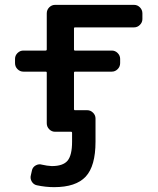

<svg xmlns="http://www.w3.org/2000/svg" viewBox="-20 -565 650 792"><path d="M76.2 -269.5Q62.5 -269.5 52.2 -279.8Q42 -290 42 -304.7V-322.3Q42 -335.9 52.2 -346.2Q62.5 -356.4 76.2 -356.4H168Q172.9 -356.4 172.9 -361.3V-509.8Q172.9 -524.4 183.1 -534.7Q193.4 -544.9 207 -544.9H533.2Q546.9 -544.9 557.1 -534.7Q567.4 -524.4 567.4 -509.8V-486.3Q567.4 -472.7 557.1 -462.4Q546.9 -452.1 533.2 -452.1H289.1Q285.2 -452.1 285.2 -447.3V-361.3Q285.2 -356.4 289.1 -356.4H441.4Q455.1 -356.4 465.3 -346.2Q475.6 -335.9 475.6 -322.3V-304.7Q475.6 -290 465.3 -279.8Q455.1 -269.5 441.4 -269.5H289.1Q285.2 -269.5 285.2 -265.6V-115.2Q285.2 -110.4 289.1 -110.4H339.8Q353.5 -110.4 363.8 -100.1Q374 -89.8 374 -76.2V19.5Q374 120.1 333.5 163.6Q293 207 203.1 207Q168 207 131.8 199.2Q118.2 196.3 110.8 183.6Q103.5 170.9 107.4 157.2L112.3 135.7Q116.2 123 128.4 116.7Q140.6 110.4 153.3 114.3Q173.8 119.1 193.4 120.1Q240.2 120.1 258.8 97.7Q277.3 75.2 277.3 19.5V-16.6Q277.3 -21.5 273.4 -21.5H241.2H207Q193.4 -21.5 183.1 -31.7Q172.9 -42 172.9 -56.6V-265.6Q172.9 -269.5 168 -269.5Z"/></svg>

Font: Gen Jyuu GothicL Medium
Style: Regular
Weight: 500
Designer: [Source Han Sans]
Ryoko NISHIZUKA  (kana & ideographs); Paul D. Hunt (Latin, Greek & Cyrillic); Wenlong ZHANG  (bopomofo
Version: Version 1.002.20150607